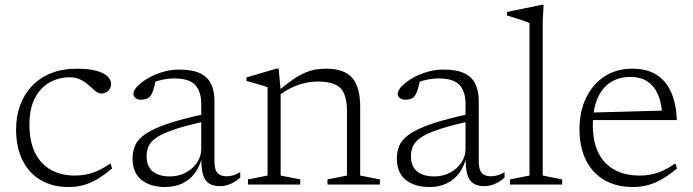

<svg xmlns="http://www.w3.org/2000/svg" viewBox="-20 -740 2778 770"><path d="M288.5 -464.5Q339 -464.5 369 -455.5Q399 -446.5 412.2 -432.8Q425.5 -419 425.5 -405Q425.5 -393.5 420.5 -384.5Q415.5 -375.5 406.8 -370.2Q398 -365 387 -365Q377 -365 367.5 -371.5Q358 -378 347.8 -387.8Q337.5 -397.5 325.2 -407Q313 -416.5 297.2 -423.2Q281.5 -430 260.5 -430Q215.5 -430 178.5 -409.2Q141.5 -388.5 119.8 -346.2Q98 -304 98 -240.5Q98 -174.5 119.8 -129Q141.5 -83.5 182.5 -59.8Q223.5 -36 281.5 -36Q318.5 -36 351.8 -47.2Q385 -58.5 423 -84.5L429.5 -64.5Q398.5 -38.5 371 -22Q343.5 -5.5 315.2 2.2Q287 10 254.5 10Q190.5 10 143.2 -17.8Q96 -45.5 70.2 -97.5Q44.5 -149.5 44.5 -221.5Q44.5 -273 60.5 -317.2Q76.5 -361.5 107.5 -394.5Q138.5 -427.5 184 -446Q229.5 -464.5 288.5 -464.5Z M813.5 -285.5 812.5 -255.5Q732.5 -238.5 684 -222.5Q635.5 -206.5 610.5 -190.2Q585.5 -174 576.8 -155Q568 -136 568 -113Q568 -73.5 592.2 -53Q616.5 -32.5 662 -32.5Q696.5 -32.5 725 -47.8Q753.5 -63 770.2 -88Q787 -113 787 -142.5V-323Q787 -373 762.8 -399.2Q738.5 -425.5 679.5 -425.5Q655.5 -425.5 631 -420.2Q606.5 -415 578.5 -403L605.5 -423Q602.5 -408 599.2 -395.2Q596 -382.5 592.5 -372.8Q589 -363 584 -356.5Q578 -347.5 568 -343.8Q558 -340 547.5 -340Q531.5 -340 523.2 -347Q515 -354 515 -363.5Q515 -377 530.5 -393.5Q546 -410 572 -425.5Q598 -441 631 -451Q664 -461 698 -461Q751 -461 782 -446.2Q813 -431.5 826.5 -403.2Q840 -375 840 -335.5V-95.5Q840 -72 845.2 -58.2Q850.5 -44.5 861.8 -38.8Q873 -33 889.5 -33Q902 -33 915 -36.8Q928 -40.5 943.5 -49.5V-28Q923.5 -10 903 -1.8Q882.5 6.5 862 6.5Q835.5 6.5 818.5 -4.2Q801.5 -15 794 -40.8Q786.5 -66.5 787.5 -111.5L791 -113Q781.5 -72 760.8 -44.8Q740 -17.5 710 -3.8Q680 10 642.5 10Q582.5 10 547 -18.8Q511.5 -47.5 511.5 -104.5Q511.5 -133.5 522.5 -158Q533.5 -182.5 565 -203.8Q596.5 -225 656.2 -245Q716 -265 813.5 -285.5Z M1105.5 -378V-36L1184 -20.5V0H974.5V-20.5L1053 -36V-390Q1045 -393.5 1023.8 -399.8Q1002.5 -406 968.5 -415.5V-429.5L1089.5 -465H1097.5ZM1293.5 -20.5 1371.5 -36V-294Q1371.5 -338 1360.2 -364Q1349 -390 1323.2 -401.5Q1297.5 -413 1253.5 -413Q1218 -413 1179.2 -400.5Q1140.5 -388 1102 -359.5L1090.5 -371.5Q1125.5 -400.5 1152 -419Q1178.5 -437.5 1200.8 -447.2Q1223 -457 1243.8 -460.8Q1264.5 -464.5 1287.5 -464.5Q1361 -464.5 1392.8 -427.5Q1424.5 -390.5 1424.5 -311.5V-36L1503.5 -20.5V0H1293.5Z M1873.5 -285.5 1872.5 -255.5Q1792.5 -238.5 1744 -222.5Q1695.5 -206.5 1670.5 -190.2Q1645.5 -174 1636.8 -155Q1628 -136 1628 -113Q1628 -73.5 1652.2 -53Q1676.5 -32.5 1722 -32.5Q1756.5 -32.5 1785 -47.8Q1813.5 -63 1830.2 -88Q1847 -113 1847 -142.5V-323Q1847 -373 1822.8 -399.2Q1798.5 -425.5 1739.5 -425.5Q1715.5 -425.5 1691 -420.2Q1666.5 -415 1638.5 -403L1665.5 -423Q1662.5 -408 1659.2 -395.2Q1656 -382.5 1652.5 -372.8Q1649 -363 1644 -356.5Q1638 -347.5 1628 -343.8Q1618 -340 1607.5 -340Q1591.5 -340 1583.2 -347Q1575 -354 1575 -363.5Q1575 -377 1590.5 -393.5Q1606 -410 1632 -425.5Q1658 -441 1691 -451Q1724 -461 1758 -461Q1811 -461 1842 -446.2Q1873 -431.5 1886.5 -403.2Q1900 -375 1900 -335.5V-95.5Q1900 -72 1905.2 -58.2Q1910.5 -44.5 1921.8 -38.8Q1933 -33 1949.5 -33Q1962 -33 1975 -36.8Q1988 -40.5 2003.5 -49.5V-28Q1983.5 -10 1963 -1.8Q1942.5 6.5 1922 6.5Q1895.5 6.5 1878.5 -4.2Q1861.5 -15 1854 -40.8Q1846.5 -66.5 1847.5 -111.5L1851 -113Q1841.5 -72 1820.8 -44.8Q1800 -17.5 1770 -3.8Q1740 10 1702.5 10Q1642.5 10 1607 -18.8Q1571.5 -47.5 1571.5 -104.5Q1571.5 -133.5 1582.5 -158Q1593.5 -182.5 1625 -203.8Q1656.5 -225 1716.2 -245Q1776 -265 1873.5 -285.5Z M2156.5 -36 2234.5 -20.5V0H2025V-20.5L2103.5 -36V-647Q2097 -650.5 2083.2 -655.5Q2069.5 -660.5 2051 -666.2Q2032.5 -672 2013 -678V-692L2151.5 -720.5H2160L2156.5 -654.5Z M2516 -464.5Q2575.5 -464.5 2614 -439.5Q2652.5 -414.5 2672.2 -368.5Q2692 -322.5 2694.5 -258.5H2351L2349.5 -288.5L2658 -297L2635.5 -279Q2633.5 -327 2618.8 -361Q2604 -395 2576.5 -413.2Q2549 -431.5 2508 -431.5Q2462.5 -431.5 2428.5 -409.8Q2394.5 -388 2376 -344.8Q2357.5 -301.5 2357.5 -237.5Q2357.5 -172 2379.8 -127.2Q2402 -82.5 2444 -59.2Q2486 -36 2545.5 -36Q2571.5 -36 2594.5 -41Q2617.5 -46 2640.8 -56.8Q2664 -67.5 2688.5 -84.5L2695 -64.5Q2664 -38.5 2635.8 -22Q2607.5 -5.5 2579 2.2Q2550.5 10 2517.5 10Q2452 10 2404 -17.8Q2356 -45.5 2330 -97.5Q2304 -149.5 2304 -222Q2304 -292 2330 -346.8Q2356 -401.5 2403.5 -433Q2451 -464.5 2516 -464.5Z"/></svg>

Font: Newsreader Light
Style: Regular
Weight: 300
Designer: Hugues Gentile
Foundry: Production Type
Version: Version 1.003